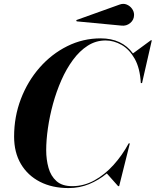

<svg xmlns="http://www.w3.org/2000/svg" viewBox="-20 -957 800 987"><path d="M604.2 -825.4 374.3 -847.2 371.8 -853.5 594.2 -933.3Q613.8 -940.7 630.9 -933.8Q647.9 -927 658.6 -912.2Q669.2 -897.5 669.2 -880.4Q669.2 -855 649.4 -838.6Q629.6 -822.3 604.2 -825.4ZM332.5 9.8Q248.5 9.8 185.5 -22.5Q122.6 -54.7 87.5 -114Q52.5 -173.3 52.5 -254.9Q52.5 -357.2 87.4 -448.4Q122.3 -539.6 183.8 -609.6Q245.4 -679.7 325.9 -719.7Q406.5 -759.8 497.6 -759.8Q606.4 -759.8 663.6 -682.4L755.6 -750H760.5L710.2 -530H703.9Q699.7 -606.7 672.4 -655Q645 -703.4 605 -726.2Q564.9 -749 522.5 -749Q472.7 -749 430.8 -722Q388.9 -695.1 355 -648.9Q321 -602.8 295.4 -544.6Q269.8 -486.3 252.4 -422.9Q235.1 -359.4 226.3 -298Q217.5 -236.6 217.5 -184.8Q217.5 -136.5 229.4 -94.2Q241.2 -52 270.3 -26Q299.3 0 351.3 0Q410.9 0 464.7 -29.5Q518.6 -59.1 563.6 -109Q608.6 -158.9 641.6 -220H647.5L592.5 0H587.4L529.1 -65.4Q487.8 -31 438.4 -10.6Q388.9 9.8 332.5 9.8Z"/></svg>

Font: Bodoni* 36
Style: Bold Italic
Weight: 700
Italic angle: -13°
Version: Version 2.000; ttfautohint (v1.8.1)